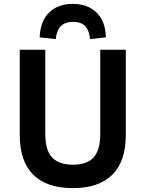

<svg xmlns="http://www.w3.org/2000/svg" viewBox="-20 -962 753 992"><path d="M356 10Q222 10 152 -59Q82 -128 82 -265V-705H214V-271Q214 -185 249.5 -148Q285 -111 357 -111Q429 -111 463.5 -148.5Q498 -186 498 -271V-705H630V-265Q630 -128 560 -59Q490 10 356 10ZM268 -760 185 -769Q188 -853 234 -897.5Q280 -942 356 -942Q433 -942 479 -897Q525 -852 527 -769L445 -760Q442 -802 421.5 -825.5Q401 -849 357 -849Q315 -849 293.5 -826Q272 -803 268 -760Z"/></svg>

Font: Nunito Sans 7pt SemiCondensed
Style: Bold
Weight: 700
Width: 4
Designer: Vernon Adams
Foundry: Vernon Adams
Version: Version 3.101;gftools[0.9.27]